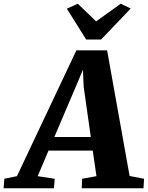

<svg xmlns="http://www.w3.org/2000/svg" viewBox="-98 -1017 798 1037"><path d="M-78.5 0 -74.5 -51.5 -6.5 -65.5 314.5 -745H480.5L602 -66.5L680 -51.5L677 0H343.5L345.5 -51.5L423 -65.5L403 -203.5H164L105.5 -65.5L197.5 -51.5L193.5 0ZM195.5 -277H392.5L354 -547.5L350 -640.5L312.5 -551.5ZM367.5 -803.5 263 -970 322 -997Q347 -973 371.8 -949.2Q396.5 -925.5 421 -901.5Q454.5 -925.5 487.5 -949.2Q520.5 -973 554 -997L608 -971L448 -803.5Z"/></svg>

Font: Merriweather Light 18pt Black
Style: Italic
Weight: 900
Italic angle: -7.8°
Version: Version 2.101